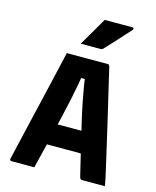

<svg xmlns="http://www.w3.org/2000/svg" viewBox="-136 -1039 922 1132"><g transform="rotate(15 325.0 -473.5)"><path d="M149 -280H351Q368 -280 384.5 -280Q401 -280 417 -280L454 -289L470 -219L485 -150H158Q155 -150 152.5 -151.5Q150 -153 148.5 -155.5Q147 -158 147 -161ZM184 0Q149 0 113.5 0Q78 0 43 0Q41 0 39 -1Q37 -2 35.5 -5Q34 -8 35 -13Q40 -34 49.5 -75Q59 -116 71.5 -170Q84 -224 98.5 -285.5Q113 -347 127.5 -408.5Q142 -470 155 -527Q168 -584 178.5 -628.5Q189 -673 195 -700Q258 -700 325 -700Q392 -700 445 -700Q449 -700 451 -698.5Q453 -697 454.5 -695Q456 -693 457 -689Q469 -636 483.5 -576Q498 -516 513.5 -448.5Q529 -381 546.5 -307Q564 -233 582 -153Q590 -116 599 -78Q608 -40 615 0Q584 0 547 0Q510 0 478 0Q472 0 468.5 -1.5Q465 -3 463 -7Q461 -11 459 -19Q435 -117 416.5 -195.5Q398 -274 383.5 -336Q369 -398 359.5 -447Q350 -496 343.5 -535Q337 -574 333 -606L377 -580H275L318 -606Q314 -574 307 -535Q300 -496 289.5 -446Q279 -396 264 -332Q249 -268 229.5 -186Q210 -104 184 0ZM360 -947Q402 -947 426 -947Q450 -947 472 -947Q494 -947 529 -947Q535 -947 537 -942.5Q539 -938 535 -933Q516 -912 501.5 -896Q487 -880 473 -864.5Q459 -849 441 -829.5Q423 -810 396 -781Q394 -779 390 -777Q386 -775 380 -775Q349 -775 329.5 -775Q310 -775 294.5 -775Q279 -775 260 -775Q278 -806 294 -833.5Q310 -861 326.5 -889Q343 -917 360 -947Z"/></g></svg>

Font: Recursive ExtraBold
Style: Regular
Weight: 800
Version: Version 1.085